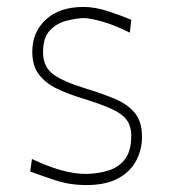

<svg xmlns="http://www.w3.org/2000/svg" viewBox="-20 -524 486 553"><path d="M229 9Q180.5 9 138.5 -5Q96.5 -19 67 -30L72 -66Q114 -46 153.5 -34.5Q193 -23 229 -23Q264 -24 293.2 -33.2Q322.5 -42.5 340.2 -66Q358 -89.5 358 -133Q358 -161.5 344.2 -179.5Q330.5 -197.5 298 -211.8Q265.5 -226 210 -243Q174.5 -254 143.2 -269Q112 -284 92.5 -309Q73 -334 73 -375Q73 -432 112.5 -468Q152 -504 220 -504Q254.5 -504 292.8 -491.2Q331 -478.5 358 -467L354 -430Q310 -452 274 -462Q238 -472 220 -472Q197.5 -471 170.5 -464Q143.5 -457 123.8 -436.5Q104 -416 104 -374Q104 -331.5 133.2 -310Q162.5 -288.5 230 -268Q276 -254 312 -238.8Q348 -223.5 368.5 -198.5Q389 -173.5 389 -130Q389 -93 372.2 -61.2Q355.5 -29.5 320.2 -10.2Q285 9 229 9Z"/></svg>

Font: Commissioner Flair Thin
Style: Regular
Weight: 100
Designer: Kostas Bartsokas
Foundry: Kostas Bartsokas
Version: Version 1.000; ttfautohint (v1.8.3)